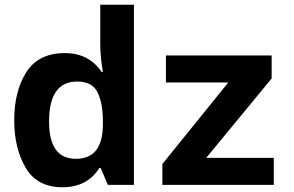

<svg xmlns="http://www.w3.org/2000/svg" viewBox="-20 -780 1240 810"><path d="M1135 0V-114H850L1126 -449V-546H680V-432H943L665 -88V0ZM187 -267Q187 -436 305 -436Q370 -436 392 -389.5Q414 -343 414 -271V-255Q414 -110 300 -110Q187 -110 187 -267ZM399 -71H405L435 0H545V-760H403V-596Q403 -564 406 -535.5Q409 -507 414 -476H409Q355 -556 254 -556Q142 -556 91 -475.5Q40 -395 40 -273Q40 -154 88.5 -72Q137 10 243 10Q348 10 399 -71Z"/></svg>

Font: Noto Sans Mono UI
Style: Bold
Weight: 700
Designer: Monotype Design team
Foundry: Monotype Imaging Inc.
Version: 1.000